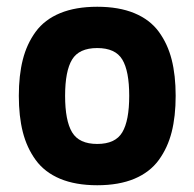

<svg xmlns="http://www.w3.org/2000/svg" viewBox="-20 -531 570 563"><path d="M156.2 -492.4Q201.7 -511.2 265.1 -511.2Q328.6 -511.2 374 -492.4Q419.4 -473.6 445.6 -438Q471.7 -402.3 483.4 -356.2Q495.1 -310.1 495.1 -250Q495.1 -189.9 483.4 -143.8Q471.7 -97.7 445.6 -61.8Q419.4 -25.9 374 -6.8Q328.6 12.2 265.1 12.2Q201.7 12.2 156.2 -6.8Q110.8 -25.9 84.7 -61.8Q58.6 -97.7 46.9 -143.8Q35.2 -189.9 35.2 -250Q35.2 -310.1 46.9 -356.2Q58.6 -402.3 84.7 -438Q110.8 -473.6 156.2 -492.4ZM191.4 -143.1Q211.9 -108.9 265.1 -108.9Q318.4 -108.9 338.6 -143.1Q358.9 -177.2 358.9 -250Q358.9 -322.8 338.6 -356.4Q318.4 -390.1 265.1 -390.1Q211.9 -390.1 191.4 -356.4Q170.9 -322.8 170.9 -250Q170.9 -177.2 191.4 -143.1Z"/></svg>

Font: TitilliumText25L
Style: 999 wt
Weight: 900
Designer: Accademia di Belle Arti di Urbino and others
Foundry: Accademia di Belle Arti di Urbino and others.
Version: Version 25.000